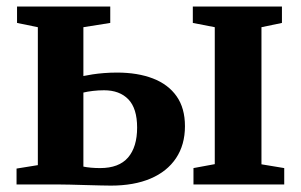

<svg xmlns="http://www.w3.org/2000/svg" viewBox="-20 -563 918 586"><path d="M570.5 0V-50L635.5 -62V-480L568.5 -493V-543H840.5V-493L778 -480V-61.5L847.5 -50V0ZM30.5 0V-48.5L95.5 -59V-480L32 -493V-543H316.5V-493L234.5 -480V-331Q246.5 -333.5 262.5 -336Q278.5 -338.5 297.8 -340Q317 -341.5 337 -341.5Q400 -341.5 446.8 -323.5Q493.5 -305.5 519 -269.2Q544.5 -233 544.5 -178Q544.5 -121 517.2 -80.2Q490 -39.5 439.5 -18Q389 3.5 318.5 3.5Q308.5 3.5 287.2 3Q266 2.5 241 1.8Q216 1 193.5 0.5Q171 0 158 0ZM285.5 -50Q343 -50 370.8 -82.2Q398.5 -114.5 398.5 -173.5Q398.5 -232 371.8 -259.8Q345 -287.5 297.5 -287.5Q280.5 -287.5 263.5 -285.5Q246.5 -283.5 234.5 -280.5V-54.5Q244 -52.5 257.8 -51.2Q271.5 -50 285.5 -50Z"/></svg>

Font: Merriweather 48pt
Style: Bold
Weight: 700
Version: Version 2.100